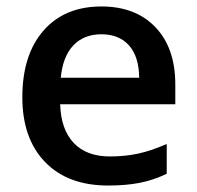

<svg xmlns="http://www.w3.org/2000/svg" viewBox="-20 -570 616 600"><path d="M317.9 9.8Q191.9 9.8 120.8 -63.7Q49.8 -137.2 49.8 -266.1Q49.8 -398.4 115.7 -474.1Q181.6 -549.8 296.9 -549.8Q403.8 -549.8 465.8 -484.9Q527.8 -419.9 527.8 -306.2V-244.1H168Q170.4 -165.5 210.4 -123.3Q250.5 -81.1 323.2 -81.1Q371.1 -81.1 412.4 -90.1Q453.6 -99.1 501 -120.1V-26.9Q459 -6.8 416 1.5Q373 9.8 317.9 9.8ZM296.9 -462.9Q242.2 -462.9 209.2 -428.2Q176.3 -393.6 169.9 -327.1H415Q414.1 -394 382.8 -428.5Q351.6 -462.9 296.9 -462.9Z"/></svg>

Font: f1_57812          
Style: Regular
Weight: 600
Foundry: Ascender Corporation
Version: Version 1.10